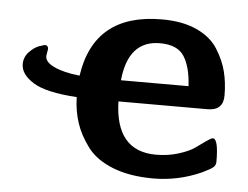

<svg xmlns="http://www.w3.org/2000/svg" viewBox="-42 -525 757 586"><g transform="rotate(5 337.0 -232.0)"><path d="M20 -302Q20 -324 35.5 -340Q51 -356 66 -361L82 -366Q93 -366 93 -354L90 -337Q86 -316 116.5 -301.5Q147 -287 196 -282Q224 -475 432 -475Q495 -475 538.5 -455Q582 -435 603.5 -401Q625 -367 633.5 -333Q642 -299 642 -260Q642 -214 594 -214H321Q325 -62 449 -62Q486 -62 518 -72Q550 -82 567.5 -94.5Q585 -107 599 -117Q613 -127 618 -127Q635 -127 635 -57Q635 -46 627.5 -39.5Q620 -33 595 -21Q524 11 447 11Q375 11 323 -9.5Q271 -30 244.5 -65.5Q218 -101 206 -137.5Q194 -174 193 -216Q98 -222 59 -246.5Q20 -271 20 -302ZM323 -279H530Q527 -337 506.5 -369.5Q486 -402 432 -402Q335 -402 323 -279Z"/></g></svg>

Font: CMU Sans Serif
Style: Bold
Weight: 700
Version: Version 0.7.0